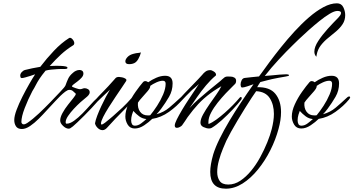

<svg xmlns="http://www.w3.org/2000/svg" viewBox="-20 -764 2132 1158"><path d="M112 14Q87 14 76.5 -2Q66 -18 66 -40Q66 -64 80 -101.5Q94 -139 115 -180.5Q136 -222 157 -258.5Q178 -295 192 -316Q181 -312 164 -306.5Q147 -301 132 -297Q117 -293 111 -293Q105 -294 103.5 -298.5Q102 -303 102 -308Q102 -319 111 -329Q120 -339 131 -342Q150 -347 174 -352Q198 -357 223 -361Q261 -411 305.5 -458Q350 -505 396 -534Q405 -540 416 -528.5Q427 -517 428 -505Q428 -494 420 -490Q380 -465 348 -435.5Q316 -406 280 -366Q299 -367 312.5 -367Q326 -367 330 -367Q335 -367 349 -366.5Q363 -366 375 -363.5Q387 -361 387 -355Q387 -348 372 -348Q357 -348 349 -348Q342 -348 324.5 -347Q307 -346 288 -344Q269 -342 255 -338Q232 -310 218.5 -289.5Q205 -269 196 -251Q187 -233 175 -214Q149 -164 129 -112Q109 -60 109 -28Q109 -24 112.5 -19Q116 -14 123 -14Q132 -14 144 -22Q178 -45 215 -80Q252 -115 281 -145Q315 -181 343 -210Q371 -239 375 -249Q383 -272 391.5 -290Q400 -308 419 -324Q427 -332 438 -337Q449 -342 460 -342Q470 -342 476.5 -336.5Q483 -331 483 -320Q483 -308 472.5 -296Q462 -284 448 -273.5Q434 -263 423.5 -255Q413 -247 414 -242Q420 -238 437.5 -232Q455 -226 462 -226Q470 -226 477 -229Q484 -232 491 -232Q501 -232 511 -226Q521 -220 521 -208Q521 -198 513.5 -189.5Q506 -181 498 -175Q486 -166 466 -148Q446 -130 425.5 -108Q405 -86 390.5 -64.5Q376 -43 376 -27Q376 -23 378 -19Q379 -18 382 -18Q402 -18 427 -36Q452 -54 477.5 -80Q503 -106 525.5 -131.5Q548 -157 564 -171Q566 -173 569 -175Q572 -177 575 -177Q580 -177 580 -170Q580 -166 566.5 -150Q553 -134 532 -112Q511 -90 488.5 -67Q466 -44 447 -26.5Q428 -9 420 -2Q409 7 404 9.5Q399 12 394 12Q378 12 360.5 -4.5Q343 -21 343 -37Q343 -57 357 -82.5Q371 -108 390 -132Q409 -156 423 -173.5Q437 -191 437 -197V-199Q428 -207 420 -214.5Q412 -222 398 -222Q388 -222 373.5 -211Q359 -200 343 -184.5Q327 -169 314 -154.5Q301 -140 295 -134Q283 -122 261.5 -98Q240 -74 214 -48Q188 -22 161.5 -4Q135 14 112 14Z M759 -377Q736 -377 736 -394Q736 -406 749 -420Q762 -434 787 -440Q802 -444 811.5 -444.5Q821 -445 830 -448Q826 -429 813.5 -407Q801 -385 781 -380Q771 -377 759 -377ZM599 21Q583 21 569.5 8Q556 -5 553 -20Q556 -39 566.5 -66.5Q577 -94 591 -124Q605 -154 619 -180.5Q633 -207 643 -223Q624 -206 602.5 -185Q581 -164 562 -146Q561 -145 557.5 -142Q554 -139 551 -139Q544 -139 544 -145Q544 -150 548 -154Q575 -184 604.5 -214Q634 -244 662 -276Q671 -287 677.5 -293.5Q684 -300 698 -300Q704 -300 716.5 -297.5Q729 -295 737.5 -289Q746 -283 740 -274Q733 -263 716 -238Q699 -213 677.5 -181Q656 -149 635.5 -116.5Q615 -84 602 -58Q589 -32 589 -19Q589 -13 593 -13Q599 -13 613.5 -24Q628 -35 642.5 -47.5Q657 -60 662 -64Q691 -89 719 -115.5Q747 -142 772 -171Q774 -173 777.5 -177Q781 -181 785 -181Q790 -181 790 -175Q790 -168 785 -161Q772 -145 756 -129.5Q740 -114 726 -99Q700 -73 675.5 -47.5Q651 -22 627 5Q622 11 614.5 16Q607 21 599 21Z M793 11Q764 11 750 -12.5Q736 -36 736 -61Q736 -95 754 -134.5Q772 -174 797.5 -210Q823 -246 843 -269Q848 -275 856 -275Q865 -275 874 -268Q895 -283 922.5 -295Q950 -307 976 -307Q1021 -307 1021 -261Q1021 -217 999.5 -180Q978 -143 952 -108Q945 -99 938.5 -91Q932 -83 924 -75Q968 -87 1001 -115Q1034 -143 1066 -173Q1070 -177 1073.5 -179.5Q1077 -182 1083 -182Q1088 -182 1088 -175Q1088 -174 1085 -170Q1082 -166 1081 -164Q1048 -124 999.5 -89.5Q951 -55 898 -47Q879 -28 850 -8.5Q821 11 793 11ZM871 -68Q875 -68 878.5 -68Q882 -68 886 -69Q906 -93 927.5 -126Q949 -159 964 -194.5Q979 -230 979 -259Q979 -277 962 -277Q945 -277 923 -267Q901 -257 886 -246V-243Q886 -233 870.5 -214.5Q855 -196 837.5 -177Q820 -158 812 -145Q809 -112 825 -90Q841 -68 871 -68ZM794 -6Q813 -6 831.5 -20Q850 -34 863 -46Q839 -48 819.5 -62.5Q800 -77 784 -95Q781 -89 776 -72Q771 -55 771 -38Q771 -25 776 -15.5Q781 -6 794 -6Z M1241 11Q1226 11 1207.5 2.5Q1189 -6 1189 -24Q1189 -45 1205 -74Q1221 -103 1243 -134.5Q1265 -166 1285.5 -195Q1306 -224 1315 -244Q1309 -241 1295.5 -232.5Q1282 -224 1269 -215.5Q1256 -207 1250 -202Q1207 -170 1175.5 -136Q1144 -102 1112 -58Q1104 -46 1095.5 -33Q1087 -20 1078 -8Q1074 -3 1064.5 2Q1055 7 1047 7Q1034 7 1034 -7Q1034 -19 1046.5 -44Q1059 -69 1078 -101Q1097 -133 1118 -164.5Q1139 -196 1156 -221.5Q1173 -247 1180 -258Q1178 -255 1169 -247.5Q1160 -240 1151.5 -232.5Q1143 -225 1139 -222Q1120 -204 1102 -185Q1084 -166 1066 -147Q1064 -145 1058.5 -141Q1053 -137 1049 -137Q1044 -137 1044 -142Q1044 -147 1058 -163Q1072 -179 1093 -201Q1114 -223 1136.5 -246Q1159 -269 1176 -287Q1193 -305 1199 -312Q1209 -325 1220.5 -333Q1232 -341 1248 -341Q1257 -341 1270 -332.5Q1283 -324 1283 -313Q1283 -309 1281 -308Q1251 -283 1222.5 -249Q1194 -215 1169 -179Q1144 -143 1123 -112Q1147 -139 1177 -165.5Q1207 -192 1235 -215L1306 -273Q1313 -279 1320.5 -286Q1328 -293 1335 -298Q1343 -303 1352.5 -302.5Q1362 -302 1372 -302Q1383 -302 1393.5 -296Q1404 -290 1404 -277Q1404 -264 1397.5 -257.5Q1391 -251 1383 -243Q1366 -227 1341.5 -201Q1317 -175 1293 -145Q1269 -115 1253 -84.5Q1237 -54 1237 -28Q1237 -25 1237 -22Q1237 -19 1238 -16Q1259 -24 1284.5 -42.5Q1310 -61 1336 -84Q1362 -107 1384.5 -130Q1407 -153 1422 -171Q1424 -173 1426.5 -176Q1429 -179 1433 -179Q1438 -179 1438 -172Q1438 -168 1435 -163Q1416 -138 1384 -104Q1352 -70 1318 -39.5Q1284 -9 1257 7Q1250 11 1241 11Z M1342 374Q1248 374 1248 273Q1248 230 1266 167Q1279 125 1304.5 73Q1330 21 1363.5 -35Q1397 -91 1434.5 -147.5Q1472 -204 1509 -256Q1492 -250 1471 -243Q1450 -236 1439 -236Q1434 -238 1432.5 -243.5Q1431 -249 1431 -254Q1431 -267 1437.5 -280Q1444 -293 1457 -294Q1473 -296 1497 -298.5Q1521 -301 1542 -303L1557 -323Q1576 -350 1606.5 -391Q1637 -432 1675 -479.5Q1713 -527 1756 -574Q1799 -621 1843.5 -659.5Q1888 -698 1931 -721Q1974 -744 2012 -744Q2039 -744 2050.5 -720.5Q2062 -697 2062 -673Q2062 -642 2046.5 -618.5Q2031 -595 2007.5 -575Q1984 -555 1959 -535Q1934 -515 1915 -490.5Q1896 -466 1890 -434Q1889 -430 1888.5 -424.5Q1888 -419 1883 -428Q1876 -438 1876 -453Q1876 -481 1899.5 -517Q1923 -553 1956.5 -590Q1990 -627 2020 -657Q2025 -662 2031 -670.5Q2037 -679 2037 -686Q2037 -698 2015 -698Q1997 -698 1968.5 -681Q1940 -664 1906.5 -637Q1873 -610 1840.5 -581Q1808 -552 1782.5 -527.5Q1757 -503 1745 -491Q1708 -455 1661.5 -405Q1615 -355 1577 -306Q1596 -307 1620 -309.5Q1644 -312 1667.5 -314Q1691 -316 1706 -316Q1709 -316 1716 -315Q1723 -314 1723 -310Q1723 -306 1713 -304.5Q1703 -303 1701 -302Q1681 -299 1661 -295Q1641 -291 1621 -287Q1612 -285 1590.5 -279.5Q1569 -274 1550 -269Q1545 -261 1540 -253.5Q1535 -246 1531 -238Q1607 -240 1641 -198Q1675 -156 1675 -88Q1675 -41 1660 13Q1643 77 1611 141Q1579 205 1536 258Q1493 311 1443.5 342.5Q1394 374 1342 374ZM1357 349Q1395 349 1429.5 326Q1464 303 1494.5 266Q1525 229 1549.5 184Q1574 139 1592 94.5Q1610 50 1619 14Q1625 -10 1628.5 -33Q1632 -56 1632 -77Q1632 -133 1607 -172Q1582 -211 1525 -214Q1516 -202 1498 -174.5Q1480 -147 1457.5 -111Q1435 -75 1413 -38Q1391 -1 1373 31.5Q1355 64 1345 85Q1338 101 1324.5 133Q1311 165 1300.5 203Q1290 241 1290 274Q1290 306 1305 327.5Q1320 349 1357 349Z M1797 11Q1768 11 1754 -12.5Q1740 -36 1740 -61Q1740 -95 1758 -134.5Q1776 -174 1801.5 -210Q1827 -246 1847 -269Q1852 -275 1860 -275Q1869 -275 1878 -268Q1899 -283 1926.5 -295Q1954 -307 1980 -307Q2025 -307 2025 -261Q2025 -217 2003.5 -180Q1982 -143 1956 -108Q1949 -99 1942.5 -91Q1936 -83 1928 -75Q1972 -87 2005 -115Q2038 -143 2070 -173Q2074 -177 2077.5 -179.5Q2081 -182 2087 -182Q2092 -182 2092 -175Q2092 -174 2089 -170Q2086 -166 2085 -164Q2052 -124 2003.5 -89.5Q1955 -55 1902 -47Q1883 -28 1854 -8.5Q1825 11 1797 11ZM1875 -68Q1879 -68 1882.5 -68Q1886 -68 1890 -69Q1910 -93 1931.5 -126Q1953 -159 1968 -194.5Q1983 -230 1983 -259Q1983 -277 1966 -277Q1949 -277 1927 -267Q1905 -257 1890 -246V-243Q1890 -233 1874.5 -214.5Q1859 -196 1841.5 -177Q1824 -158 1816 -145Q1813 -112 1829 -90Q1845 -68 1875 -68ZM1798 -6Q1817 -6 1835.5 -20Q1854 -34 1867 -46Q1843 -48 1823.5 -62.5Q1804 -77 1788 -95Q1785 -89 1780 -72Q1775 -55 1775 -38Q1775 -25 1780 -15.5Q1785 -6 1798 -6Z"/></svg>

Font: Hurricane
Style: Regular
Weight: 400
Designer: Robert E. Leuschke
Foundry: Robert E. Leuschke
Version: Version 1.010; ttfautohint (v1.8.3)